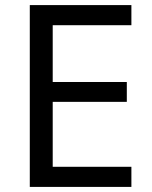

<svg xmlns="http://www.w3.org/2000/svg" viewBox="-20 -734 596 754"><path d="M496 0V-79H187V-334H478V-412H187V-635H496V-714H97V0Z"/></svg>

Font: Noto Sans Tifinagh Agraw Imazighen
Style: Regular
Weight: 400
Designer: JamraPatel
Foundry: JamraPatel LLC
Version: Version 2.006